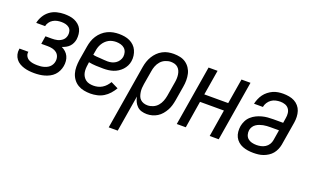

<svg xmlns="http://www.w3.org/2000/svg" viewBox="-81 -937 2537 1562"><g transform="rotate(20 1187.5 -156.5)"><path d="M194 8Q170 8 147.5 5.5Q125 3 103.5 -3.5Q82 -10 63.5 -21Q45 -32 32 -49Q19 -66 13.5 -88Q8 -110 12 -133L13 -139H90L89 -136Q86 -117 95.5 -100.5Q105 -84 121 -75.5Q137 -67 156 -64Q175 -61 194 -61Q207 -61 220.5 -62Q234 -63 247.5 -66.5Q261 -70 274 -76Q287 -82 297.5 -91.5Q308 -101 315 -114Q322 -127 324 -140Q328 -162 321.5 -182Q315 -202 299 -214.5Q283 -227 262.5 -231.5Q242 -236 221 -236H166L177 -305H232Q243 -305 255.5 -306Q268 -307 280 -310Q292 -313 303.5 -319Q315 -325 324.5 -333.5Q334 -342 339.5 -353.5Q345 -365 347 -377Q350 -395 345 -412.5Q340 -430 326.5 -440.5Q313 -451 296 -455Q279 -459 260 -459Q242 -459 224 -455.5Q206 -452 189 -442Q172 -432 160.5 -415.5Q149 -399 146 -382H69Q75 -413 92.5 -442.5Q110 -472 137 -492Q164 -512 196.5 -520Q229 -528 260 -528Q283 -528 306 -525Q329 -522 349 -513.5Q369 -505 386 -490.5Q403 -476 412.5 -456.5Q422 -437 424.5 -414Q427 -391 424 -368Q421 -351 413.5 -334.5Q406 -318 393.5 -305Q381 -292 365 -283.5Q349 -275 332 -269Q351 -260 366.5 -246Q382 -232 391 -213Q400 -194 402 -172Q404 -150 400 -128Q396 -106 386 -85Q376 -64 360 -47.5Q344 -31 323 -20Q302 -9 280.5 -3Q259 3 237 5.5Q215 8 194 8Z M679 8Q650 8 622 2.5Q594 -3 570.5 -17Q547 -31 530.5 -53Q514 -75 506 -102Q498 -129 498 -158Q498 -187 502 -216L523 -342Q527 -367 535 -391Q543 -415 557.5 -437.5Q572 -460 592 -478Q612 -496 636 -507.5Q660 -519 685 -523.5Q710 -528 734 -528Q759 -528 783 -524Q807 -520 828 -510Q849 -500 865.5 -484Q882 -468 891.5 -447Q901 -426 904.5 -402Q908 -378 904 -354Q901 -333 891 -313Q881 -293 866 -277Q851 -261 832 -249Q813 -237 792.5 -230.5Q772 -224 751 -221.5Q730 -219 709 -219Q677 -219 645 -220.5Q613 -222 582 -228L579 -205Q576 -187 575.5 -169Q575 -151 578.5 -134.5Q582 -118 591 -103.5Q600 -89 613.5 -79Q627 -69 644.5 -65Q662 -61 680 -61Q699 -61 718 -65.5Q737 -70 754.5 -80.5Q772 -91 786 -106.5Q800 -122 810 -139L873 -108Q858 -82 837.5 -59Q817 -36 791.5 -20.5Q766 -5 736.5 1.5Q707 8 679 8ZM721 -286Q738 -286 755.5 -290Q773 -294 789 -304.5Q805 -315 815.5 -331Q826 -347 829 -364Q832 -385 826.5 -404Q821 -423 807.5 -435.5Q794 -448 774.5 -453.5Q755 -459 735 -459Q719 -459 702 -455.5Q685 -452 670 -443.5Q655 -435 642.5 -422.5Q630 -410 621 -394.5Q612 -379 607 -363Q602 -347 600 -331L594 -297Q609 -293 625 -292Q641 -291 657 -290Q673 -289 689 -287.5Q705 -286 721 -286Z M914 215 1006 -342Q1010 -366 1018 -390Q1026 -414 1039.5 -436Q1053 -458 1071 -476Q1089 -494 1112.5 -506.5Q1136 -519 1160 -523.5Q1184 -528 1208 -528Q1237 -528 1264 -522Q1291 -516 1312.5 -501Q1334 -486 1349 -463.5Q1364 -441 1370 -415Q1376 -389 1376 -360.5Q1376 -332 1371 -304L1350 -178Q1346 -155 1339.5 -132.5Q1333 -110 1321.5 -89Q1310 -68 1294 -49Q1278 -30 1257 -17Q1236 -4 1213 2Q1190 8 1167 8Q1143 8 1121 1.5Q1099 -5 1083 -20.5Q1067 -36 1057.5 -56.5Q1048 -77 1044 -99L992 215ZM1148 -61Q1172 -61 1195.5 -71Q1219 -81 1235.5 -100Q1252 -119 1261 -142.5Q1270 -166 1274 -189L1295 -315Q1298 -332 1298.5 -349Q1299 -366 1296.5 -382.5Q1294 -399 1287.5 -413.5Q1281 -428 1269 -439Q1257 -450 1241 -454.5Q1225 -459 1208 -459Q1185 -459 1161 -449Q1137 -439 1120.5 -420Q1104 -401 1095 -377.5Q1086 -354 1083 -331L1063 -214Q1060 -196 1059 -178.5Q1058 -161 1060.5 -144Q1063 -127 1068.5 -111Q1074 -95 1086 -83.5Q1098 -72 1114 -66.5Q1130 -61 1148 -61Z M1425 0 1511 -520H1589L1553 -303H1760L1796 -520H1874L1788 0H1710L1748 -234H1541L1503 0Z M2090 8Q2065 8 2041.5 4.5Q2018 1 1996 -7.5Q1974 -16 1956.5 -31.5Q1939 -47 1929 -67Q1919 -87 1916.5 -111.5Q1914 -136 1918 -161Q1922 -184 1933.5 -207.5Q1945 -231 1964.5 -248.5Q1984 -266 2006.5 -277Q2029 -288 2053.5 -294.5Q2078 -301 2102 -303Q2126 -305 2150 -305H2235L2242 -349Q2246 -370 2243.5 -391.5Q2241 -413 2229 -429Q2217 -445 2197.5 -452Q2178 -459 2156 -459Q2137 -459 2116.5 -454.5Q2096 -450 2079 -438Q2062 -426 2050.5 -408Q2039 -390 2036 -370H1959Q1964 -392 1973 -413.5Q1982 -435 1995.5 -453.5Q2009 -472 2028 -487Q2047 -502 2068 -511.5Q2089 -521 2111.5 -524.5Q2134 -528 2155 -528Q2181 -528 2206.5 -523.5Q2232 -519 2253 -508Q2274 -497 2290 -478.5Q2306 -460 2313.5 -437Q2321 -414 2322 -388.5Q2323 -363 2319 -338L2285 -133Q2281 -112 2272 -91.5Q2263 -71 2249 -54Q2235 -37 2215.5 -24.5Q2196 -12 2175 -4.5Q2154 3 2132.5 5.5Q2111 8 2090 8ZM2092 -61Q2110 -61 2129.5 -65Q2149 -69 2166.5 -80Q2184 -91 2195 -108.5Q2206 -126 2209 -145L2224 -236H2150Q2135 -236 2119 -235Q2103 -234 2088 -231Q2073 -228 2058 -222.5Q2043 -217 2029.5 -208Q2016 -199 2007 -185Q1998 -171 1995 -155Q1992 -135 1997.5 -115.5Q2003 -96 2017 -83.5Q2031 -71 2051 -66Q2071 -61 2092 -61Z"/></g></svg>

Font: Iosevka QP
Style: Italic
Weight: 400
Italic angle: -9°
Designer: Belleve Invis
Foundry: Belleve Invis
Version: Version 20.0.0; ttfautohint (v1.8.4)